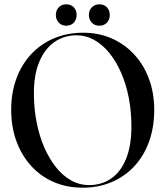

<svg xmlns="http://www.w3.org/2000/svg" viewBox="-20 -862 769 892"><path d="M366 -710Q439 -710 499.5 -683.2Q560 -656.5 604.2 -608.2Q648.5 -560 672.5 -494.5Q696.5 -429 696.5 -351.5Q696.5 -270 672.2 -203.2Q648 -136.5 603.2 -88.8Q558.5 -41 497.5 -15.5Q436.5 10 363.5 10Q290 10 229.2 -16.5Q168.5 -43 124.5 -91.5Q80.5 -140 56.2 -206.2Q32 -272.5 32 -352Q32 -432.5 56.8 -498.5Q81.5 -564.5 126.2 -611.8Q171 -659 232 -684.5Q293 -710 366 -710ZM590.5 -274.5Q590.5 -345.5 578 -409Q565.5 -472.5 542.2 -525.2Q519 -578 487.2 -616.8Q455.5 -655.5 417.2 -676.8Q379 -698 336 -698Q278 -698 233.2 -667Q188.5 -636 163 -576Q137.5 -516 137.5 -429.5Q137.5 -358 150.2 -293.5Q163 -229 186.2 -176Q209.5 -123 241.2 -83.8Q273 -44.5 311.5 -23.2Q350 -2 393 -2Q452 -2 496.5 -32.8Q541 -63.5 565.8 -124.2Q590.5 -185 590.5 -274.5ZM287.5 -742.5Q266.5 -742.5 253 -756.8Q239.5 -771 239.5 -792.5Q239.5 -814 253 -828Q266.5 -842 287.5 -842Q309.5 -842 322.8 -828Q336 -814 336 -792Q336 -771 322.8 -756.8Q309.5 -742.5 287.5 -742.5ZM441.5 -742.5Q420 -742.5 406.5 -756.8Q393 -771 393 -792.5Q393 -814 406.8 -828Q420.5 -842 441.5 -842Q463.5 -842 476.8 -828Q490 -814 490 -792Q490 -771 476.8 -756.8Q463.5 -742.5 441.5 -742.5Z"/></svg>

Font: Fraunces 120pt
Style: Regular
Weight: 400
Version: Version 1.000;[b76b70a41]